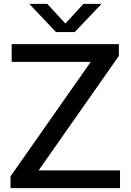

<svg xmlns="http://www.w3.org/2000/svg" viewBox="-20 -967 671 987"><path d="M34 0V-60.5L446.5 -649H40V-740H591V-679.5L178.5 -91H597V0ZM268 -802 130.5 -947H223L316 -846L409 -947H502L364 -802Z"/></svg>

Font: Encode Sans SmExp Md
Style: Regular
Weight: 500
Width: 6
Designer: Multiple Designers
Foundry: Impallari Type
Version: Version 3.002; ttfautohint (v1.8.3) -l 8 -r 50 -G 200 -x 14 